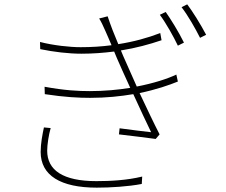

<svg xmlns="http://www.w3.org/2000/svg" viewBox="-20 -838 1040 883"><path d="M182 -252C175 -219 167 -178 167 -139C167 -31 259 25 425 25C488 25 570 20 632 8L634 -26C564 -9 489 -5 423 -5C270 -5 197 -55 197 -145C197 -172 204 -218 213 -249ZM791 -495C751 -476 687 -455 609 -440C581 -502 557 -557 546 -582L536 -606C605 -617 667 -634 723 -653L717 -686C660 -664 595 -646 524 -635C506 -677 489 -721 475 -763L436 -753C446 -737 453 -722 464 -697C473 -678 482 -655 493 -630C448 -624 400 -621 351 -621C301 -621 226 -629 164 -645L165 -612C228 -599 296 -591 355 -591C407 -591 457 -595 505 -601L517 -572C530 -541 554 -489 579 -434C523 -425 460 -419 393 -419C340 -419 278 -422 185 -439L186 -405C278 -391 342 -388 395 -388C468 -388 534 -395 593 -405C624 -337 656 -269 675 -230C641 -234 587 -240 530 -248L527 -220C587 -213 652 -205 696 -199L714 -220C690 -266 655 -340 622 -410C699 -426 759 -447 798 -463ZM715 -770C744 -731 778 -670 798 -628L826 -642C802 -691 764 -752 742 -783ZM815 -805C845 -766 879 -706 900 -664L928 -678C903 -726 864 -788 841 -818Z"/></svg>

Font: Noto Sans T Chinese Thin
Style: Regular
Weight: 100
Designer: Ryoko NISHIZUKA (kana & ideographs); Paul D. Hunt (Latin, Greek & Cyrillic); Wenlong ZHANG (bopomofo); Sandoll Communica
Foundry: Adobe Systems Incorporated
Version: Version 1.000;PS 1;hotconv 1.0.78;makeotf.lib2.5.61930